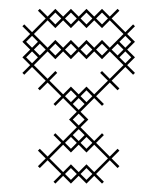

<svg xmlns="http://www.w3.org/2000/svg" viewBox="-20 -346 361 441"><path d="M142.9 75.7 160.7 57.9 178.6 75.7 196.4 57.9 214.3 75.7 218.6 71.4 200.7 53.6 232.1 22.1 250 40 254.3 35.7 236.4 17.9 254.3 0 250 -4.3 232.1 13.6 200.7 -17.9 218.6 -35.7 214.3 -40 196.4 -22.1 165 -53.6 182.9 -71.4 165 -89.3 196.4 -120.7 214.3 -102.9 218.6 -107.1 200.7 -125 232.1 -156.4 250 -138.6 254.3 -142.9 236.4 -160.7 267.9 -192.1 285.7 -174.3 290 -178.6 272.1 -196.4 290 -214.3 272.1 -232.1 290 -250 272.1 -267.9 290 -285.7 285.7 -290 267.9 -272.1 236.4 -303.6 254.3 -321.4 250 -325.7 232.1 -307.9 214.3 -325.7 196.4 -307.9 178.6 -325.7 160.7 -307.9 142.9 -325.7 125 -307.9 107.1 -325.7 89.3 -307.9 71.4 -325.7 67.1 -321.4 85 -303.6 53.6 -272.1 35.7 -290 31.4 -285.7 49.3 -267.9 31.4 -250 49.3 -232.1 31.4 -214.3 49.3 -196.4 31.4 -178.6 35.7 -174.3 53.6 -192.1 85 -160.7 67.1 -142.9 71.4 -138.6 89.3 -156.4 120.7 -125 102.9 -107.1 107.1 -102.9 125 -120.7 156.4 -89.3 138.6 -71.4 156.4 -53.6 125 -22.1 107.1 -40 102.9 -35.7 120.7 -17.9 89.3 13.6 71.4 -4.3 67.1 0 85 17.9 67.1 35.7 71.4 40 89.3 22.1 120.7 53.6 102.9 71.4 107.1 75.7 125 57.9ZM125 49.3 93.6 17.9 125 -13.6 142.9 4.3 160.7 -13.6 178.6 4.3 196.4 -13.6 227.9 17.9 196.4 49.3 178.6 31.4 160.7 49.3 142.9 31.4ZM142.9 -31.4 156.4 -17.9 142.9 -4.3 129.3 -17.9ZM147.1 -107.1 160.7 -120.7 174.3 -107.1 160.7 -93.6ZM125 -129.3 93.6 -160.7 111.4 -178.6 107.1 -182.9 89.3 -165 57.9 -196.4 89.3 -227.9 107.1 -210 125 -227.9 142.9 -210 160.7 -227.9 178.6 -210 196.4 -227.9 214.3 -210 232.1 -227.9 263.6 -196.4 232.1 -165 214.3 -182.9 210 -178.6 227.9 -160.7 196.4 -129.3 178.6 -147.1 160.7 -129.3 142.9 -147.1ZM89.3 -236.4 57.9 -267.9 89.3 -299.3 107.1 -281.4 125 -299.3 142.9 -281.4 160.7 -299.3 178.6 -281.4 196.4 -299.3 214.3 -281.4 232.1 -299.3 263.6 -267.9 232.1 -236.4 214.3 -254.3 196.4 -236.4 178.6 -254.3 160.7 -236.4 142.9 -254.3 125 -236.4 107.1 -254.3ZM250 -245.7 263.6 -232.1 250 -218.6 236.4 -232.1ZM254.3 -214.3 267.9 -227.9 281.4 -214.3 267.9 -200.7ZM40 -214.3 53.6 -227.9 67.1 -214.3 53.6 -200.7ZM40 -250 53.6 -263.6 67.1 -250 53.6 -236.4ZM57.9 -232.1 71.4 -245.7 85 -232.1 71.4 -218.6ZM93.6 -232.1 107.1 -245.7 120.7 -232.1 107.1 -218.6ZM93.6 -303.6 107.1 -317.1 120.7 -303.6 107.1 -290ZM129.3 53.6 142.9 40 156.4 53.6 142.9 67.1ZM129.3 -125 142.9 -138.6 156.4 -125 142.9 -111.4ZM129.3 -232.1 142.9 -245.7 156.4 -232.1 142.9 -218.6ZM129.3 -303.6 142.9 -317.1 156.4 -303.6 142.9 -290ZM147.1 -35.7 160.7 -49.3 174.3 -35.7 160.7 -22.1ZM147.1 -71.4 160.7 -85 174.3 -71.4 160.7 -57.9ZM165 53.6 178.6 40 192.1 53.6 178.6 67.1ZM165 -17.9 178.6 -31.4 192.1 -17.9 178.6 -4.3ZM165 -125 178.6 -138.6 192.1 -125 178.6 -111.4ZM165 -232.1 178.6 -245.7 192.1 -232.1 178.6 -218.6ZM165 -303.6 178.6 -317.1 192.1 -303.6 178.6 -290ZM200.7 -232.1 214.3 -245.7 227.9 -232.1 214.3 -218.6ZM200.7 -303.6 214.3 -317.1 227.9 -303.6 214.3 -290ZM254.3 -250 267.9 -263.6 281.4 -250 267.9 -236.4Z"/></svg>

Font: Gossip Icons Low Cross Stitch
Style: Regular
Weight: 300
Designer: Deborah Khodanovich
Version: Version 1.001;Glyphs 3.3.1 (3343)